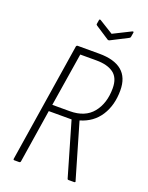

<svg xmlns="http://www.w3.org/2000/svg" viewBox="-152 -896 750 973"><g transform="rotate(20 222.5 -409.5)"><path d="M50 0Q44 0 45 -7L146 -649Q148 -655 154 -655H270Q351 -655 392.5 -620.5Q434 -586 434 -516Q434 -436 397.5 -379.5Q361 -323 292 -303V-302L378 -7Q380 -4 378 -2Q376 0 373 0H343Q337 0 336 -5L252 -294H129L84 -7Q83 0 76 0ZM135 -330H229Q311 -330 352.5 -381Q394 -432 394 -513Q394 -569 361 -593.5Q328 -618 268 -618H181ZM388 -818Q397 -822 396 -814L392 -790Q391 -787 390 -785.5Q389 -784 385 -782L295 -736Q290 -734 286 -736L211 -785Q209 -787 207.5 -788.5Q206 -790 207 -794L210 -813Q211 -821 218 -818L294 -771Z"/></g></svg>

Font: Sofia Sans Condensed ExtraLight
Style: Italic
Weight: 250
Italic angle: -9°
Version: Version 4.100